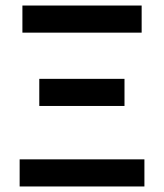

<svg xmlns="http://www.w3.org/2000/svg" viewBox="-20 -674 592 694"><path d="M51 0V-98H502V0ZM122 -291V-389H430V-291ZM61 -556V-654H492V-556Z"/></svg>

Font: Source Sans 3 SemiBold
Style: Regular
Weight: 600
Designer: Paul D. Hunt
Foundry: Adobe
Version: Version 3.046;hotconv 1.0.118;makeotfexe 2.5.65603